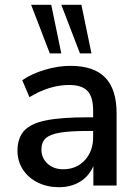

<svg xmlns="http://www.w3.org/2000/svg" viewBox="-20 -775 575 802"><path d="M467 -302V0H370V-81Q351 -38 313.5 -15.5Q276 7 226 7Q178 7 138 -12.5Q98 -32 75.5 -67Q53 -102 53 -145Q53 -198 80.5 -228.5Q108 -259 171.5 -272Q235 -285 346 -285H369V-314Q369 -370 345.5 -395Q322 -420 269 -420Q186 -420 103 -369L73 -440Q112 -467 167.5 -483.5Q223 -500 274 -500Q372 -500 419.5 -451Q467 -402 467 -302ZM369 -202V-228H351Q273 -228 231 -221Q189 -214 171 -197.5Q153 -181 153 -150Q153 -115 178.5 -91.5Q204 -68 244 -68Q299 -68 334 -105.5Q369 -143 369 -202ZM188 -552 110 -755H194L236 -552ZM314 -552 236 -755H320L362 -552Z"/></svg>

Font: wassup Sans
Style: Medium
Weight: 600
Version: Version 2.001